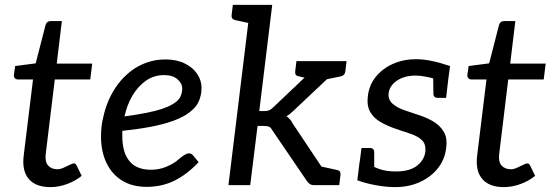

<svg xmlns="http://www.w3.org/2000/svg" viewBox="-20 -757 2257 785"><path d="M186 8Q126 8 97.5 -25.5Q69 -59 77 -122L115 -432H54Q46 -432 41 -437Q36 -442 37 -452L42 -487L126 -498L166 -654Q171 -671 188 -671H233L212 -497H357L349 -432H204L167 -128Q163 -96 176.5 -80.5Q190 -65 215 -65Q226 -65 239.5 -71Q253 -77 265 -83Q277 -89 282 -89Q289 -89 293 -81L314 -38Q288 -17 254 -4.5Q220 8 186 8Z M580 7Q521 7 479.5 -18.5Q438 -44 415.5 -90.5Q393 -137 393 -199Q393 -219 395 -238.5Q397 -258 402 -277Q410 -315 425.5 -350Q441 -385 464 -415Q475 -430 488.5 -443Q502 -456 516 -467Q545 -489 580.5 -501.5Q616 -514 656 -514Q702 -514 735.5 -497.5Q769 -481 786.5 -454.5Q804 -428 804 -398Q804 -365 790.5 -338Q777 -311 741 -288Q717 -273 681 -260.5Q645 -248 595.5 -238.5Q546 -229 480 -222Q480 -217 480 -208.5Q480 -200 480 -201Q480 -134 509 -98.5Q538 -63 597 -63Q629 -63 655.5 -73.5Q682 -84 700 -97Q708 -104 717.5 -111.5Q727 -119 736 -124.5Q745 -130 753 -130Q763 -130 770 -121L792 -94Q745 -44 693.5 -18.5Q642 7 580 7ZM489 -281Q540 -288 578 -295.5Q616 -303 641.5 -311.5Q667 -320 684 -330Q709 -344 717 -360.5Q725 -377 725 -395Q725 -416 705.5 -433Q686 -450 651 -450Q609 -450 576.5 -427Q544 -404 521.5 -366Q499 -328 489 -281Z M914 0 1004 -737H1093L1040 -303H1063Q1073 -303 1080 -306Q1087 -309 1096 -317L1277 -489Q1285 -497 1293 -502Q1301 -507 1314 -507H1395L1184 -308Q1175 -300 1168 -293.5Q1161 -287 1151 -282Q1160 -276 1166.5 -268Q1173 -260 1178 -250L1345 0H1265Q1254 0 1247 -4.5Q1240 -9 1234 -18L1093 -225Q1087 -236 1080 -239Q1073 -242 1058 -242H1033L1003 0ZM1282 -426 1265 -459 1271 -507H1387L1297 -429ZM1265 0 1228 -91 1285 -78ZM1034 -737 1014 -659 941 -675Q933 -677 929.5 -682Q926 -687 927 -696L932 -737ZM1397 -507 1392 -466Q1391 -457 1386.5 -452Q1382 -447 1374 -445L1297 -429L1295 -507ZM1294 -507 1274 -429 1201 -445Q1192 -447 1189 -452Q1186 -457 1187 -466L1192 -507ZM1265 0 1285 -78 1358 -62Q1367 -60 1370 -55Q1373 -50 1372 -41L1367 0Z M1595 8Q1559 8 1515.5 0Q1472 -8 1441 -20L1450 -94L1493 -84Q1505 -75 1532.5 -65.5Q1560 -56 1598 -56Q1655 -56 1685 -79.5Q1715 -103 1719 -137Q1722 -167 1706 -183Q1690 -199 1661.5 -209Q1633 -219 1599 -230Q1564 -242 1536 -258Q1508 -274 1493.5 -299.5Q1479 -325 1484 -364Q1489 -409 1516.5 -443Q1544 -477 1587 -496Q1630 -515 1681 -515Q1710 -515 1744.5 -508Q1779 -501 1820 -487L1812 -427L1760 -434Q1740 -440 1718.5 -444Q1697 -448 1678 -448Q1649 -448 1625.5 -439Q1602 -430 1587 -414Q1572 -398 1569 -377Q1566 -349 1585.5 -332.5Q1605 -316 1634.5 -306Q1664 -296 1691 -287Q1723 -277 1750.5 -261Q1778 -245 1794 -219Q1810 -193 1804 -151Q1799 -106 1771 -70Q1743 -34 1697.5 -13Q1652 8 1595 8ZM1751 -448 1813 -435 1804 -357H1771Q1760 -357 1756 -361.5Q1752 -366 1752 -373ZM1510 -61 1448 -74 1458 -152H1491Q1501 -152 1505.5 -147.5Q1510 -143 1510 -136Z M2040 8Q1980 8 1951.5 -25.5Q1923 -59 1931 -122L1969 -432H1908Q1900 -432 1895 -437Q1890 -442 1891 -452L1896 -487L1980 -498L2020 -654Q2025 -671 2042 -671H2087L2066 -497H2211L2203 -432H2058L2021 -128Q2017 -96 2030.5 -80.5Q2044 -65 2069 -65Q2080 -65 2093.5 -71Q2107 -77 2119 -83Q2131 -89 2136 -89Q2143 -89 2147 -81L2168 -38Q2142 -17 2108 -4.5Q2074 8 2040 8Z"/></svg>

Font: Aleo
Style: Italic
Weight: 400
Italic angle: -7°
Designer: Alessio Laiso
Foundry: Alessio Laiso
Version: Version 2.001;gftools[0.9.29]